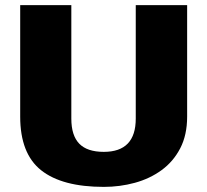

<svg xmlns="http://www.w3.org/2000/svg" viewBox="-20 -720 810 751"><path d="M386 11Q223 11 141 -54Q59 -119 59 -264V-700H259V-256Q259 -190 290 -158Q321 -126 386 -126Q511 -126 511 -256V-700H712V-264Q712 -192 685 -140Q658 -88 612 -54.5Q566 -21 507.5 -5Q449 11 386 11Z"/></svg>

Font: Pathway Extreme 28pt ExtraBold
Style: Regular
Weight: 800
Designer: Eduardo Rodriguez Tunni
Foundry: Eduardo Rodriguez Tunni
Version: Version 1.001;gftools[0.9.26]